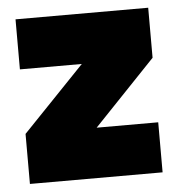

<svg xmlns="http://www.w3.org/2000/svg" viewBox="-43 -540 538 581"><g transform="rotate(-5 226.5 -250.0)"><path d="M25 0H428V-152H241L428 -348V-500H25V-348H213L25 -152Z"/></g></svg>

Font: Unageo
Style: ExtraBold
Weight: 800
Designer: Richard Sepsi
Foundry: Richard Sepsi
Version: Version 2.000